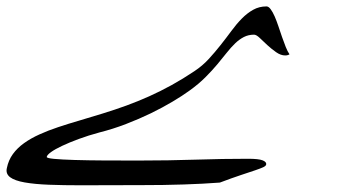

<svg xmlns="http://www.w3.org/2000/svg" viewBox="-140 -295 1039 587"><path d="M2.9 184.6Q2 188.5 25.1 190.7Q48.3 192.9 88.1 194.1Q127.9 195.3 179.7 195.6Q231.4 195.8 286.6 195.8Q375 195.8 458.3 193.1Q541.5 190.4 618.7 190.4Q650.9 190.4 663.1 195.3Q675.3 200.2 673.8 208Q672.9 212.4 664.6 216.3Q656.2 220.2 639.6 225.8Q623 231.4 596.4 240.2Q569.8 249 532.2 263.2Q480.5 267.1 421.6 269Q362.8 271 288.1 271Q237.3 271 193.6 271.2Q149.9 271.5 110.4 271.5Q53.2 271.5 9.5 269.8Q-34.2 268.1 -64.7 262.7Q-95.2 257.3 -109.1 246.8Q-123 236.3 -119.1 219.2Q-114.3 194.8 -100.6 176Q-86.9 157.2 -66.4 142.6Q-45.9 127.9 -19.5 116Q6.8 104 37.6 93.8Q68.4 83.5 102.8 73.5Q137.2 63.5 173.3 52.2Q211.4 40.5 246.8 27.6Q282.2 14.6 316.4 -0.7Q350.6 -16.1 384.8 -34.9Q418.9 -53.7 454.6 -77.6Q479 -93.8 498 -114.5Q517.1 -135.3 534.4 -157.2Q551.8 -179.2 567.4 -200.4Q583 -221.7 599.4 -238.3Q615.7 -254.9 634 -265.1Q652.3 -275.4 674.8 -275.4Q681.2 -275.4 687.5 -266.8Q693.8 -258.3 699.7 -244.9Q705.6 -231.4 711.2 -214.6Q716.8 -197.8 722.4 -181.6Q728 -165.5 733.6 -151.4Q739.3 -137.2 745.1 -128.9Q739.7 -125.5 731.9 -125.5Q718.3 -125.5 704.1 -135.5Q689.9 -145.5 677.2 -157.2Q664.6 -168.9 654.1 -179Q643.6 -189 636.7 -189Q619.6 -189 605.7 -181.9Q591.8 -174.8 579.1 -162.6Q566.4 -150.4 553.2 -133.8Q540 -117.2 524.2 -98.1Q508.3 -79.1 487.8 -58.6Q467.3 -38.1 439.5 -18.1Q418 -2.4 387.7 15.6Q357.4 33.7 321.3 51.3Q285.2 68.8 245.1 84.2Q205.1 99.6 164.1 109.9Q129.9 119.1 100.8 129.9Q71.8 140.6 50 150.9Q28.3 161.1 16.1 169.9Q3.9 178.7 2.9 184.6Z"/></svg>

Font: XB Kayhan
Style: Italic
Weight: 400
Italic angle: -12°
Designer: Behnam
Foundry: Irmug
Version: Version 7.300 2009